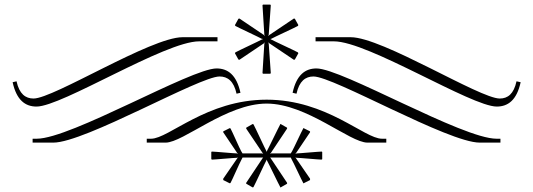

<svg xmlns="http://www.w3.org/2000/svg" viewBox="-20 -674 2321 836"><path d="M1012 13 1014 12 1016 14H1014C1008 24 958 94 952 104V110L980 124C983 124 984 122 984 122C990 112 1024 34 1030 24L1036 12H1122H1124L1126 14H1124C1118 24 1058 112 1052 122V126L1080 142C1083 142 1084 140 1084 140C1090 130 1134 34 1140 24V22H1142V24C1148 34 1194 130 1200 140C1200 140 1199 142 1202 142L1230 126V122C1224 112 1164 24 1158 14C1158 14 1156 14 1156 14C1156 14 1158 12 1158 12H1160H1246L1252 24C1258 34 1294 112 1300 122C1300 122 1299 124 1302 124L1330 110V104C1324 94 1274 24 1268 14C1268 14 1266 14 1266 14C1266 14 1268 12 1268 12L1271 13C1283 13 1368 21 1380 21L1383 19V-12C1381 -15 1380 -14 1380 -14C1368 -14 1283 -6 1271 -6L1268 -4L1266 -6H1268C1274 -16 1324 -88 1330 -98V-102L1302 -116C1299 -116 1300 -114 1300 -114C1294 -104 1258 -26 1252 -16L1246 -6H1160L1158 -4L1156 -6H1158C1164 -16 1224 -104 1230 -114V-118L1202 -134C1199 -134 1200 -132 1200 -132C1194 -122 1148 -26 1142 -16V-14H1140V-16C1134 -26 1090 -122 1084 -132C1084 -132 1083 -134 1080 -134L1052 -118V-114C1058 -104 1118 -17 1124 -7C1124 -7 1126 -7 1126 -7C1126 -7 1124 -4 1124 -4L1123 -6H1036L1030 -16C1024 -26 990 -104 984 -114C984 -114 983 -116 980 -116L952 -102V-98C958 -88 1008 -16 1014 -6H1016L1014 -4L1012 -6C1000 -6 915 -14 903 -14C903 -14 902 -15 900 -12V19L903 21C915 21 1000 13 1012 13ZM1354 -512V-494H1434C1583 -494 2032 -210 2143 -210C2192 -210 2230 -238 2247 -316L2229 -320C2217 -265 2191 -245 2156 -245C2068 -245 1645 -512 1507 -512ZM1161 -505C1171 -511 1267 -555 1277 -561C1278 -562 1278 -563 1279 -565L1264 -592C1262 -593 1260 -594 1259 -593C1249 -587 1162 -527 1152 -521L1150 -518L1148 -520L1150 -522C1150 -534 1159 -638 1159 -650C1159 -651 1159 -652 1157 -654H1125C1123 -652 1123 -651 1123 -650C1123 -638 1131 -534 1131 -522C1131 -522 1133 -520 1133 -520C1133 -520 1131 -518 1131 -518L1130 -521C1120 -527 1033 -587 1023 -593C1022 -594 1020 -593 1018 -592L1003 -565C1004 -563 1004 -562 1005 -561C1015 -555 1110 -511 1120 -505H1123V-502H1120C1110 -496 1015 -452 1005 -446C1004 -445 1004 -444 1003 -442L1018 -415C1020 -414 1022 -413 1023 -414C1033 -420 1120 -480 1130 -486L1131 -489L1133 -487L1131 -485C1131 -473 1123 -369 1123 -357C1123 -356 1123 -355 1125 -353H1157C1159 -355 1159 -356 1159 -357C1159 -369 1150 -473 1150 -485C1150 -485 1148 -487 1148 -487C1148 -487 1150 -489 1150 -489L1152 -486C1162 -480 1249 -420 1259 -414C1260 -413 1262 -414 1264 -415L1279 -442C1278 -444 1278 -445 1277 -446C1267 -452 1171 -496 1161 -502H1159V-505ZM212 -53C350 -53 848 -341 936 -341C971 -341 998 -321 1010 -266L1027 -270C1010 -348 972 -376 923 -376C812 -376 289 -70 140 -70H122V-53ZM2069 -53H2159V-70H2142C1993 -70 1469 -376 1358 -376C1309 -376 1271 -348 1254 -270L1271 -266C1283 -321 1310 -341 1345 -341C1433 -341 1931 -53 2069 -53ZM1141 -223C1316 -223 1503 -53 1580 -53H1662V-70H1643C1566 -70 1403 -240 1141 -240C879 -240 715 -70 638 -70H619V-53H701C778 -53 966 -223 1141 -223ZM927 -512H775C637 -512 214 -245 126 -245C91 -245 64 -265 52 -320L35 -316C52 -238 90 -210 139 -210C250 -210 698 -494 847 -494H927Z"/></svg>

Font: FoglihtenDeH04
Style: Regular
Weight: 500
Version: Version 0.68